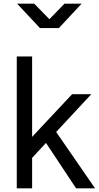

<svg xmlns="http://www.w3.org/2000/svg" viewBox="-20 -1031 542 1051"><path d="M100.2 -222.4 374.8 -515.4H479.8L154 -165ZM71.8 -722H155.8V0H71.8ZM201.4 -294.4 256.8 -353 500.4 0H396.6ZM204.8 -879 333 -1011H426.8L302.2 -877.2H204.8ZM73.4 -1011H167.2L296.2 -879V-877.2H198.8Z"/></svg>

Font: 寒蝉端黑体 Light
Style: Regular
Weight: 300
Designer: ChillDuanSans {Warren2060}; 
Source Han Sans {Ryoko NISHIZUKA 西塚涼子 (kana, bopomofo & ideographs); Paul D. Hunt (Latin, G
Foundry: ChillType&Adobe
Version: Version 1.300;Glyphs 3.3 (3306)